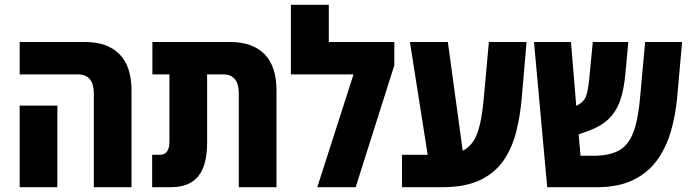

<svg xmlns="http://www.w3.org/2000/svg" viewBox="-20 -780 2872 800"><path d="M371 0V-390Q371 -470 305 -470H62V-605H335Q427 -605 477.5 -554.5Q528 -504 528 -402V0ZM62 0V-340H219V0Z M614 0V-135H646Q686 -135 686 -190V-470H615V-605H939Q1032 -605 1082 -554.5Q1132 -504 1132 -402V0H975V-390Q975 -470 910 -470H843V-185Q843 -92 806.5 -46Q770 0 690 0Z M1350 -605H1623V-508L1462 0H1302L1453 -470H1192V-760H1350Z M1655 0V-135H1762L1688 -605H1846L1908 -152Q1950 -173 1969 -225.5Q1988 -278 1996 -374L2017 -605H2174L2154 -373Q2148 -299 2131 -231.5Q2114 -164 2078.5 -112Q2043 -60 1981 -30Q1919 0 1823 0Z M2260 0 2205 -605H2359L2381 -339Q2411 -353 2420.5 -376Q2430 -399 2435 -450L2450 -605H2598L2586 -476Q2580 -405 2563 -358.5Q2546 -312 2513.5 -282Q2481 -252 2430 -234L2391 -220L2399 -131H2451Q2519 -131 2559 -153Q2599 -175 2619.5 -230Q2640 -285 2648 -384L2668 -605H2822L2802 -379Q2795 -299 2774.5 -230Q2754 -161 2715.5 -109.5Q2677 -58 2616 -29Q2555 0 2467 0Z"/></svg>

Font: Noto Sans Hebrew Condensed ExtraBold
Style: Regular
Weight: 800
Width: 3
Designer: Monotype Design Team
Foundry: Monotype Imaging Inc.
Version: Version 2.004; ttfautohint (v1.8.4.7-5d5b)